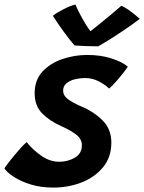

<svg xmlns="http://www.w3.org/2000/svg" viewBox="-60 -810 654 870"><path d="M181.5 40Q124.5 40 79 25.8Q33.5 11.5 2.8 -8.5Q-28 -28.5 -40 -47Q-35 -55.5 -22.5 -71.8Q-10 -88 5.5 -106.8Q21 -125.5 36 -141.8Q51 -158 61 -166Q86.5 -133 126 -105Q165.5 -77 208.5 -77Q247 -77 279 -95.5Q311 -114 311 -152Q311 -180.5 284.8 -200.5Q258.5 -220.5 217.5 -238.5Q163.5 -262.5 130.2 -297Q97 -331.5 97 -387.5Q97 -447 132.2 -485.2Q167.5 -523.5 222.2 -542.2Q277 -561 335.5 -561Q396.5 -561 445.2 -545.2Q494 -529.5 519 -508Q513.5 -499 500 -481.5Q486.5 -464 469.2 -444.2Q452 -424.5 434.5 -408.5Q417.5 -425.5 388.2 -441Q359 -456.5 325 -456.5Q304 -456.5 281 -451.2Q258 -446 242 -433.2Q226 -420.5 226 -399Q226 -377.5 247.2 -361.2Q268.5 -345 308.5 -327.5Q363.5 -305 404 -265.2Q444.5 -225.5 444.5 -163.5Q444.5 -98 407.2 -52.5Q370 -7 310 16.5Q250 40 181.5 40ZM490 -784Q504.5 -778 522.8 -765Q541 -752 555.5 -740Q570 -728 573.5 -724.5Q537 -697 499 -671.5Q461 -646 430.2 -627Q399.5 -608 385 -600Q361.5 -600 328.8 -601.2Q296 -602.5 277.5 -604Q228.5 -662 179.5 -738.5Q195.5 -751.5 225.8 -767.2Q256 -783 281.5 -789.5Q291.5 -766 304.8 -741.5Q318 -717 330.2 -697.2Q342.5 -677.5 350 -668.5Q362.5 -678.5 386 -697.2Q409.5 -716 437.2 -739Q465 -762 490 -784Z"/></svg>

Font: Grandstander SemiBold
Style: Italic
Weight: 600
Italic angle: -15°
Designer: Tyler Finck
Foundry: Etcetera Type Co
Version: Version 1.200; ttfautohint (v1.8.3)